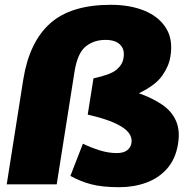

<svg xmlns="http://www.w3.org/2000/svg" viewBox="-20 -767 788 799"><path d="M8 0 77 -437Q102 -592 188.5 -669.5Q275 -747 441 -747Q521 -747 581 -722.5Q641 -698 671 -650Q701 -602 689 -531Q683 -492 655 -452Q627 -412 558 -379Q614 -359 654 -332Q694 -305 712 -265Q730 -225 721 -169Q711 -106 676 -66Q641 -26 589 -7Q537 12 477 12Q404 12 358 -0.5Q312 -13 273 -35L325 -169Q360 -152 396 -141Q432 -130 466 -130Q494 -130 509 -141.5Q524 -153 527 -172Q531 -194 515.5 -214.5Q500 -235 459.5 -254Q419 -273 345 -290L369 -441Q440 -456 465 -477Q490 -498 494 -526Q500 -561 480 -581Q460 -601 419 -601Q370 -601 336 -573Q302 -545 290 -468L216 0Z"/></svg>

Font: Mulish ExtraBlack
Style: Italic
Weight: 1000
Italic angle: -9°
Designer: Vernon Adams
Foundry: Vernon Adams
Version: Version 3.603; ttfautohint (v1.8.3)